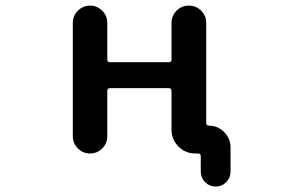

<svg xmlns="http://www.w3.org/2000/svg" viewBox="-20 -567 1040 686"><path d="M697.3 45.9V-8.8Q697.3 -18.6 687.5 -18.6H677.7Q642.6 -18.6 617.7 -43.5Q592.8 -68.4 592.8 -103.5V-242.2Q592.8 -252 583 -252H373Q363.3 -252 363.3 -242.2V-80.1Q363.3 -54.7 345.2 -36.6Q327.1 -18.6 301.8 -18.6Q276.4 -18.6 258.3 -36.6Q240.2 -54.7 240.2 -80.1V-485.4Q240.2 -510.7 258.3 -528.8Q276.4 -546.9 301.8 -546.9Q327.1 -546.9 345.2 -528.8Q363.3 -510.7 363.3 -485.4V-354.5Q363.3 -344.7 373 -344.7H583Q592.8 -344.7 592.8 -354.5V-485.4Q592.8 -510.7 610.8 -528.8Q628.9 -546.9 654.8 -546.9Q680.7 -546.9 698.7 -528.8Q716.8 -510.7 716.8 -485.4V-127.9Q716.8 -118.2 725.6 -118.2Q757.8 -118.2 780.8 -95.2Q803.7 -72.3 803.7 -40V45.9Q803.7 68.4 788.1 84Q772.5 99.6 750.5 99.6Q728.5 99.6 712.9 84Q697.3 68.4 697.3 45.9Z"/></svg>

Font: Rounded-X Mgen+ 2m medium
Style: Regular
Weight: 500
Designer: [Source Han Sans]
Ryoko NISHIZUKA  (kana & ideographs); Paul D. Hunt (Latin, Greek & Cyrillic); Wenlong ZHANG  (bopomofo
Version: Version 1.059.20150602